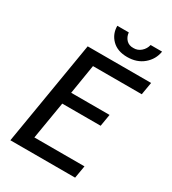

<svg xmlns="http://www.w3.org/2000/svg" viewBox="-198 -933 934 1040"><g transform="rotate(30 269.0 -413.5)"><path d="M33.3 0 141.7 -650H538.3L525 -571.7H220L190 -387.5H430L417.5 -312.5H177.5L138.3 -78.3H451.7L438.3 0ZM355 -706.7Q294.2 -706.7 259.6 -741.2Q225 -775.8 225 -826.7H296.7Q299.2 -800 315.8 -782.5Q332.5 -765 360 -765.8Q386.7 -765 407.1 -782.9Q427.5 -800.8 433.3 -826.7H505Q496.7 -775 456.2 -740.8Q415.8 -706.7 355 -706.7Z"/></g></svg>

Font: Familjen Grotesk GF
Style: Italic
Weight: 400
Designer: Anders Wikstroem, Jonas Baeckman, Matilda Gysing, Kristian Moeller
Foundry: Familjen STHML AB
Version: Version 2.000; Beta; Release 4; Build 6